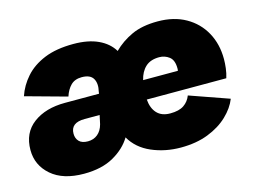

<svg xmlns="http://www.w3.org/2000/svg" viewBox="-77 -639 1032 779"><g transform="rotate(-15 439.0 -250.0)"><path d="M189 10Q101 10 52 -32.5Q3 -75 3 -139Q3 -211 54.5 -249.5Q106 -288 188 -288H331L332 -296Q340 -329 328 -350Q316 -371 280 -371Q251 -371 234 -354Q217 -337 208 -309L34 -357Q48 -399 79 -434Q110 -469 160 -489.5Q210 -510 282 -510Q344 -510 386 -490.5Q428 -471 449 -436Q482 -469 526.5 -489.5Q571 -510 636 -510Q704 -510 753.5 -482Q803 -454 830 -405Q857 -356 857 -293Q857 -275 854.5 -254.5Q852 -234 846 -215H512Q515 -178 534.5 -157Q554 -136 590 -136Q627 -136 647.5 -150Q668 -164 677 -188L842 -130Q828 -94 794.5 -62Q761 -30 711 -10.5Q661 9 596 9Q530 9 473.5 -15.5Q417 -40 389 -89Q364 -47 314 -18.5Q264 10 189 10ZM605 -368Q568 -368 547 -348.5Q526 -329 518 -295H664Q665 -299 665 -305Q665 -340 646.5 -354Q628 -368 605 -368ZM238 -113Q262 -113 279 -127Q296 -141 303 -167L311 -204H248Q189 -204 189 -158Q189 -138 201 -125.5Q213 -113 238 -113Z"/></g></svg>

Font: Prodigy Sans ExtraBold
Style: Italic
Weight: 800
Italic angle: -13°
Designer: Wei Huang
Foundry: Wei Huang
Version: Version 1.003; ttfautohint (v1.8.3)